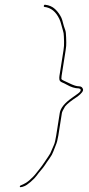

<svg xmlns="http://www.w3.org/2000/svg" viewBox="-20 -667 372 806"><path d="M164.3 -643.5C165.4 -646.5 167.3 -647.7 169.8 -647C186.2 -645.2 199.9 -639.2 211 -629C216.8 -623.7 222.2 -617.5 227.1 -610.5C232 -603.5 235.6 -597.2 238.1 -591.5C240.5 -585.8 242.6 -578.9 244.5 -570.8C246.4 -562.6 249.5 -552.7 253.8 -541C256.1 -534.9 257.3 -524.4 257.6 -509.5C257.7 -503.8 257.9 -496.8 258.2 -488.5C258.6 -480.2 257.7 -469 255.4 -455L238.5 -348C237.9 -344 237.6 -340 237.6 -336C238.5 -333.3 241.8 -330.8 247.4 -328.5C253 -326.2 260.3 -322.8 269.3 -318.3C278.2 -313.8 286.8 -310.2 295.1 -307.5C300.2 -305.8 306.3 -304.8 313.6 -304.5C320.9 -304.2 325.8 -300.3 328.3 -293C330.8 -285.7 323.3 -275.4 305.9 -262C279.4 -245 261.8 -231 253.2 -220C245.1 -206.5 240.7 -197.5 239.9 -193L224.9 -98C222.1 -80.5 218.4 -66.7 213.8 -56.5C211.3 -50.8 208.1 -42.8 204.4 -32.3C200.6 -21.9 195.5 -12.3 188.9 -3.5C184.7 2.2 180.8 7.7 177.3 13C173.8 18.3 170.1 23.8 166.2 29.5C162.3 35.2 157.3 41.5 151.2 48.5C145.1 55.5 139.4 62.7 134.1 70.2C128.8 77.6 120.3 86.4 108.6 96.5C102.8 101.5 97.5 105.7 92.6 109C87.8 112.3 81.8 115.1 74.7 117.2C67.6 119.4 63.8 119.3 63.3 117C62.8 114.3 64.3 112.3 67.8 111C81.5 105.5 93.3 98.5 103.1 90C108.5 85.3 113.8 80.3 119 75C124.2 69.7 128.2 65 131.2 61C134.2 57 138.9 51.1 145.4 43.2C151.9 35.4 160.1 24 170 9C173.5 3.7 177.2 -1.8 181.1 -7.5C185 -13.2 188.3 -18.3 191 -23C197.1 -38 202.4 -50.3 206.9 -59.8C209.9 -66.4 212.9 -79.1 215.9 -98L230.9 -193C234.2 -213.5 251.4 -234.7 282.5 -256.5C289.6 -261.5 297.8 -267.3 307 -274C316.2 -280.7 320.1 -286.3 318.5 -291C317.6 -293.7 314.8 -295.3 310.3 -296C294.9 -296 277.9 -301.3 259.3 -312C253.5 -315.3 247.3 -318.3 240.7 -321C234.1 -323.7 230.4 -327.5 229.5 -332.5C228.7 -337.5 228.6 -342.7 229.5 -348L246.4 -455C248.6 -468.3 249.4 -480.8 248.9 -492.5C248.7 -497.5 248.4 -504.8 248.1 -514.4C247.9 -524 246.6 -532.2 244.2 -539C242.7 -543.7 240.5 -551.2 237.9 -561.5C235.3 -571.9 232.4 -580.4 229.3 -587C214.9 -617.9 194 -634.9 166.4 -638C163.9 -638.7 163.2 -640.5 164.3 -643.5Z"/></svg>

Font: Proton
Style: LitExtIt
Weight: 500
Version: Version 1.017